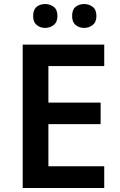

<svg xmlns="http://www.w3.org/2000/svg" viewBox="-20 -936 598 956"><path d="M499 0H93V-714H499V-607H221V-425H481V-318H221V-108H499ZM145 -856Q145 -888 162.5 -902Q180 -916 205 -916Q229 -916 247.5 -902Q266 -888 266 -856Q266 -826 247.5 -811.5Q229 -797 205 -797Q180 -797 162.5 -811.5Q145 -826 145 -856ZM339 -856Q339 -888 356.5 -902Q374 -916 399 -916Q423 -916 441.5 -902Q460 -888 460 -856Q460 -826 441.5 -811.5Q423 -797 399 -797Q374 -797 356.5 -811.5Q339 -826 339 -856Z"/></svg>

Font: Noto Sans Hebrew SemiBold
Style: Regular
Weight: 600
Designer: Monotype Design Team
Foundry: Monotype Imaging Inc.
Version: Version 2.003